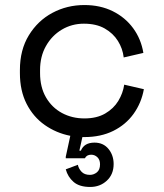

<svg xmlns="http://www.w3.org/2000/svg" viewBox="-20 -530 652 762"><path d="M338 212Q295 212 272 192Q249 172 241 142L289 124Q292 139 303.5 151.5Q315 164 337 164Q352 164 364.5 154Q377 144 377 122Q377 104 366.5 94Q356 84 342 84Q324 84 317 98H241V92L259 9Q203 -2 157.5 -34Q112 -66 85.5 -118Q59 -170 59 -240V-252Q59 -332 94.5 -390Q130 -448 188 -479Q246 -510 315 -510Q378 -510 427.5 -485.5Q477 -461 508.5 -418Q540 -375 549 -320L471 -302Q467 -337 448 -367.5Q429 -398 395.5 -417Q362 -436 313 -436Q265 -436 225.5 -412.5Q186 -389 162.5 -347.5Q139 -306 139 -252V-240Q139 -184 162.5 -143.5Q186 -103 226 -81.5Q266 -60 315 -60Q364 -60 397.5 -79.5Q431 -99 449.5 -129.5Q468 -160 473 -194L551 -176Q541 -121 510 -78Q479 -35 429.5 -10.5Q380 14 315 14H307L295 68H301Q314 36 355 36Q390 36 410.5 61Q431 86 431 121Q431 162 404 187Q377 212 338 212Z"/></svg>

Font: Space Mono
Style: Regular
Weight: 400
Monospace: yes
Designer: Colophon Foundry + Benjamin Critton
Foundry: Colophon Foundry & Benjamin Critton
Version: Version 1.003; ttfautohint (v1.8.4.7-5d5b)